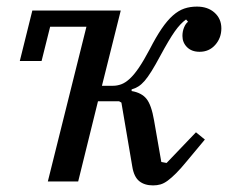

<svg xmlns="http://www.w3.org/2000/svg" viewBox="-20 -550 691 582"><path d="M242 -469H132L106 -365H40L78 -518H346L289 -290H323Q335 -290 347.5 -294.5Q360 -299 373.5 -311.5Q387 -324 401.5 -345.5Q416 -367 434 -401Q453 -438 470 -463Q487 -488 504 -503Q521 -518 538.5 -524Q556 -530 577 -530Q610 -530 630.5 -511.5Q651 -493 651 -464Q651 -435 632.5 -414Q614 -393 585 -393Q561 -393 547 -407Q533 -421 533 -441Q533 -455 538 -467Q543 -479 550 -484L544 -491Q527 -479 510 -455Q493 -431 466 -381Q451 -353 439.5 -334.5Q428 -316 418.5 -305Q409 -294 399.5 -288Q390 -282 379 -279V-274Q409 -269 424 -250.5Q439 -232 447 -185L469 -59L485 -56L574 -149L601 -127L546 -61Q528 -39 514 -25Q500 -11 488.5 -2.5Q477 6 466.5 9Q456 12 444 12Q418 12 402 -1Q386 -14 381 -45L348 -239L341 -243H277L217 0H125Z"/></svg>

Font: IBM Plex Serif Text
Style: Italic
Weight: 450
Italic angle: -14°
Designer: Mike Abbink, Paul van der Laan, Pieter van Rosmalen
Foundry: Bold Monday
Version: Version 3.001